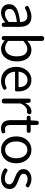

<svg xmlns="http://www.w3.org/2000/svg" viewBox="1356 -2192 849 3600"><g transform="rotate(90 1780.0 -391.5)"><path d="M217 13Q147 13 103 -27Q58 -69 58 -141Q58 -229 138 -277Q217 -324 392 -344Q392 -481 280 -481Q218 -481 147 -442Q116 -423 98 -456Q89 -472 90 -482Q91 -492 106 -501Q204 -557 295 -557Q391 -557 439 -496Q483 -439 483 -334V-167V-37Q483 0 444 0Q408 0 404 -34L400 -65H397Q303 13 217 13ZM243 -60Q281 -60 318 -78Q350 -95 392 -132V-208V-284Q259 -268 201 -234Q147 -202 147 -147Q147 -103 175 -80Q200 -60 243 -60Z M895 13Q815 13 740 -56H737L734 -32Q730 0 694 0Q656 0 656 -36V-398V-751Q656 -796 702 -796Q747 -796 747 -751V-578L744 -480Q832 -557 914 -557Q1018 -557 1075 -481Q1131 -408 1131 -281Q1131 -146 1060 -64Q993 13 895 13ZM880 -63Q949 -63 992 -120Q1036 -180 1036 -279Q1036 -480 893 -480Q827 -480 747 -405V-262V-120Q812 -63 880 -63Z M1493 13Q1381 13 1309 -62Q1233 -141 1233 -271Q1233 -398 1308 -480Q1379 -557 1478 -557Q1580 -557 1638 -488Q1694 -420 1694 -302Q1694 -290 1692 -270Q1690 -250 1667 -250H1507H1324Q1328 -163 1377.5 -111.5Q1427 -60 1504 -60Q1561 -60 1609 -85Q1640 -102 1657 -72Q1672 -43 1647 -28Q1575 13 1493 13ZM1323 -315H1468H1614Q1614 -397 1578.5 -440.5Q1543 -484 1479 -484Q1419 -484 1376 -440Q1331 -393 1323 -315Z M1874 0Q1828 0 1828 -45V-271V-506Q1828 -543 1867 -543Q1903 -543 1906 -508L1911 -444H1914Q1943 -497 1982 -526Q2023 -557 2068 -557Q2078 -557 2096 -555Q2127 -545 2119 -511Q2109 -465 2066 -474Q2061 -474 2056 -474Q2018 -474 1984 -446Q1944 -414 1919 -349V-45Q1919 0 1874 0Z M2387 13Q2232 13 2232 -168V-469H2185Q2151 -469 2151 -504Q2151 -539 2184 -540L2236 -543L2244 -659Q2247 -695 2284 -695Q2323 -695 2323 -657V-543H2433Q2470 -543 2470 -506Q2470 -469 2433 -469H2396H2323V-166Q2323 -113 2341 -88Q2361 -61 2407 -61Q2420 -61 2433 -64Q2469 -75 2478 -39Q2487 -7 2455 3Q2417 13 2387 13Z M2789 13Q2684 13 2613 -62Q2537 -141 2537 -271.5Q2537 -402 2613 -482Q2684 -557 2789 -557Q2895 -557 2965 -482Q3041 -401 3041 -271Q3041 -141 2965 -62Q2894 13 2789 13ZM2789 -63Q2860 -63 2903.5 -120Q2947 -177 2947 -271Q2947 -365 2903 -423Q2861 -481 2789 -481Q2719 -481 2675.5 -423Q2632 -365 2632 -271Q2632 -177 2675 -120Q2718 -63 2789 -63Z M3326 13Q3233 13 3151 -42Q3124 -62 3145 -91Q3168 -122 3199 -99Q3261 -58 3329 -58Q3381 -58 3410 -83Q3436 -106 3436 -143Q3436 -180 3397 -207Q3373 -223 3312 -246Q3237 -274 3203 -301Q3150 -342 3150 -403Q3150 -470 3199 -512Q3251 -557 3337 -557Q3410 -557 3478 -515Q3506 -496 3484 -467Q3462 -437 3430 -458Q3386 -485 3337 -485Q3289 -485 3262 -462Q3238 -441 3238 -407.5Q3238 -374 3271 -352Q3292 -338 3348 -317Q3355 -314 3359 -313L3360 -312Q3440 -282 3472 -257Q3524 -216 3524 -148Q3524 -79 3473 -35Q3420 13 3326 13Z"/></g></svg>

Font: GenSenRounded JP R
Style: Regular
Weight: 400
Version: Version 1.501;PS 1;hotconv 16.6.51;makeotf.lib2.5.65220